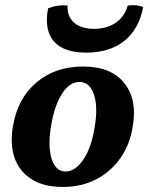

<svg xmlns="http://www.w3.org/2000/svg" viewBox="-20 -730 586 759"><path d="M228 9Q152 9 104 -22Q56 -53 37.5 -106.5Q19 -160 31 -230Q49 -340 123.5 -403.5Q198 -467 308 -467Q419 -467 471 -402Q523 -337 505 -232Q494 -159 456 -105Q418 -51 360 -21Q302 9 228 9ZM239 -52Q277 -52 309 -98.5Q341 -145 354 -226Q368 -306 351.5 -356Q335 -406 294 -406Q255 -406 225.5 -360Q196 -314 183 -239Q168 -153 184 -102.5Q200 -52 239 -52ZM321 -522Q231 -522 192.5 -567Q154 -612 170 -697Q207 -712 247 -708Q245 -665 273 -640.5Q301 -616 352 -616Q403 -616 438 -640.5Q473 -665 485 -708Q521 -713 546 -702Q529 -614 471 -568Q413 -522 321 -522Z"/></svg>

Font: Vollkorn
Style: Bold Italic
Weight: 700
Italic angle: -11°
Designer: Friedrich Althausen
Foundry: Friedrich Althausen
Version: Version 5.000; ttfautohint (v1.8.3)